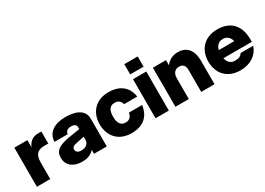

<svg xmlns="http://www.w3.org/2000/svg" viewBox="-6 -1460 3060 2213"><g transform="rotate(-30 1524.0 -354.0)"><path d="M44 0H222V-219C222 -329 267 -366 355 -366H407V-526H364C296 -526 247 -494 218 -426V-520H44Z M804 0H974V-370C974 -470 892 -532 728 -532C584 -532 480 -468 479 -347H655C655 -377 678 -406 730 -406C791 -406 800 -377 800 -349V-332L664 -310C507 -285 449 -243 449 -150C449 -45 532 12 641 12C710 12 760 -4 804 -52ZM630 -157C630 -189 652 -201 702 -210L800 -230V-196C800 -130 753 -105 698 -105C655 -105 630 -125 630 -157Z M1302 12C1467 12 1549 -80 1565 -210H1390C1382 -158 1353 -129 1302 -129C1235 -129 1208 -178 1208 -260C1208 -342 1235 -391 1302 -391C1349 -391 1381 -366 1390 -322H1565C1549 -445 1463 -532 1302 -532C1126 -532 1030 -414 1030 -260C1030 -106 1126 12 1302 12Z M1623 0H1800V-520H1623ZM1623 -584H1801V-720H1623Z M2231 -287V0H2408V-310C2408 -470 2328 -532 2223 -532C2151 -532 2098 -498 2062 -452V-520H1888V0H2066V-279C2066 -337 2096 -380 2153 -380C2215 -380 2231 -338 2231 -287Z M2750 12C2889 12 2982 -58 3016 -161H2848C2830 -131 2803 -116 2750 -116C2695 -116 2659 -149 2646 -208H3025V-238C3025 -423 2929 -532 2750 -532C2572 -532 2476 -414 2476 -260C2476 -106 2572 12 2750 12ZM2647 -316C2661 -372 2697 -404 2750 -404C2804 -404 2840 -372 2853 -316Z"/></g></svg>

Font: Aspekta 850
Style: Regular
Weight: 850
Designer: Ivo Dolenc
Version: Version 2.000